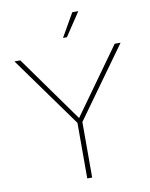

<svg xmlns="http://www.w3.org/2000/svg" viewBox="-99 -998 837 1069"><g transform="rotate(-10 320.0 -463.0)"><path d="M306.2 0V-314L20 -711.9H53.2L319.8 -338.9L586.9 -711.9H620.1L334 -314V0ZM331.1 -793.9H309.1L384.8 -925.8H418.9Z"/></g></svg>

Font: Creato Display Thin
Style: Regular
Weight: 265
Version: Version 1.000